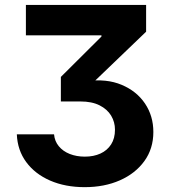

<svg xmlns="http://www.w3.org/2000/svg" viewBox="-20 -566 686 777"><path d="M322.8 191.4Q244.1 191.4 182.9 164.8Q121.7 138.1 86.2 90Q50.7 41.9 48.1 -22.5H198.7Q201.1 5.4 218 25.8Q234.8 46.2 262.3 57.1Q289.8 67.9 323.4 67.9Q359.2 67.9 386.6 55.3Q414.1 42.7 429.7 18.3Q445.3 -6.1 445.3 -41.1Q445.3 -72 429.8 -97.9Q414.2 -123.9 383.2 -139.6Q352.1 -155.4 305.4 -155.4H226.3V-254.7L390.6 -418.2V-423H84.8V-545.9H571.3V-437.7L329.9 -206V-237.4Q411.3 -248.4 472.1 -222.8Q532.9 -197.3 566.8 -147Q600.6 -96.6 600.6 -31.9Q600.6 35.6 564.3 85.8Q528 136 465.3 163.7Q402.5 191.4 322.8 191.4Z"/></svg>

Font: Inter Variable LoSnoCo
Style: Regular
Weight: 400
Designer: Rasmus Andersson
Foundry: rsms
Version: Version 4.000;git-a52131595; featfreeze: case,dlig,ss01,ss02